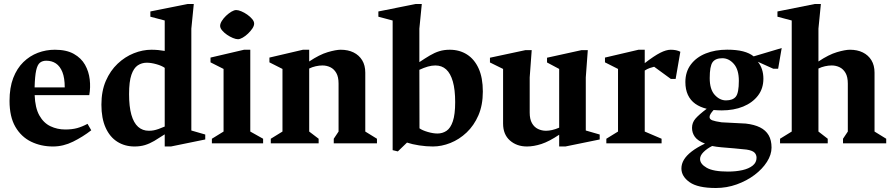

<svg xmlns="http://www.w3.org/2000/svg" viewBox="-20 -713 4443 955"><path d="M243.4 15.6Q183.9 15.6 134.7 -8.3Q85.5 -32.3 56.4 -82.3Q27.4 -132.4 27.4 -211.1Q27.4 -277.2 45.8 -325.1Q64.3 -372.9 96.1 -404Q128 -435.1 168.4 -450.4Q208.9 -465.6 252.9 -465.6Q310.5 -465.6 347.3 -444.9Q384.1 -424.1 402.9 -390.8Q421.7 -357.5 426.3 -317.8Q430.9 -278.1 424 -239.9H152.4Q154.7 -176.4 175.8 -138.8Q196.9 -101.2 230.9 -85.1Q265 -68.9 304.7 -68.9Q338.2 -68.9 363.2 -75.7Q388.1 -82.5 415.4 -97L433.9 -65Q392.2 -32.6 343.6 -8.5Q295 15.6 243.4 15.6ZM152.1 -278.3H302Q302 -325.5 290.3 -354.6Q278.6 -383.6 258.3 -397.3Q238 -411 210.1 -411Q190.9 -411 178.4 -400.9Q166 -390.8 159.8 -362.4Q153.6 -334 152.1 -278.3Z M720.4 -62.6Q733.1 -62.6 744.4 -64.7Q755.8 -66.9 769.1 -71.6Q782.5 -76.4 799.3 -83.6V-375.5Q784.6 -386.1 758.1 -393.6Q731.5 -401.1 710.1 -401.1Q685.1 -401.1 665.1 -387.8Q645.1 -374.4 633.6 -340.9Q622 -307.4 622 -244.9Q622 -182.9 633.4 -142.4Q644.9 -101.9 666.9 -82.2Q689 -62.6 720.4 -62.6ZM649.1 15.6Q600.9 15.6 563.5 -8Q526.1 -31.6 505.3 -78.1Q484.4 -124.6 484.4 -192.3Q484.4 -259.9 506.4 -310.7Q528.5 -361.5 565.1 -396.1Q601.6 -430.6 645.6 -448.1Q689.6 -465.6 732.9 -465.6Q749.8 -465.6 766.7 -464.1Q783.6 -462.5 799.3 -459.7V-611.1L727.9 -629.9V-656L912.9 -693H943.9L931.7 -570.4V-63.9L1000.9 -43.9V-19.3L830.3 15.6H799.3V-44.8Q770.6 -25.9 747.3 -12.1Q723.9 1.6 700.8 8.6Q677.6 15.6 649.1 15.6Z M1033.9 0V-22.9L1092 -58.7V-370.1L1027.1 -402.9V-426.6L1193.9 -465.6H1224.9V-58.7L1288.7 -22.9V0ZM1163.9 -517.9Q1153.5 -517.9 1138.4 -524.1Q1123.4 -530.3 1109 -540.2Q1094.6 -550.1 1084.8 -561.8Q1074.9 -573.5 1074.9 -584.3Q1074.9 -595 1083.1 -608.5Q1091.4 -622 1104.3 -634.4Q1117.3 -646.7 1131 -654.9Q1144.7 -663 1155.1 -663Q1165.1 -663 1180.2 -656.8Q1195.2 -650.6 1209.8 -640.4Q1224.4 -630.1 1234.2 -618.4Q1244.1 -606.8 1244.1 -595.4Q1244.1 -584.6 1235.4 -571.4Q1226.6 -558.3 1213.7 -545.9Q1200.7 -533.5 1187 -525.7Q1173.2 -517.9 1163.9 -517.9Z M1326.9 0V-22.9L1385 -58.7V-370.1L1320.1 -402.9V-426.6L1486.9 -465.6H1517.9V-407.2Q1569.1 -441.5 1610.1 -453.6Q1651.1 -465.6 1674.7 -465.6Q1711.4 -465.6 1738.7 -452.1Q1766.1 -438.5 1781.5 -413.2Q1796.9 -387.9 1796.9 -351.6V-58.7L1855 -22.9V0H1640.1V-22.9L1664 -58.7V-297.1Q1664 -330.3 1652.8 -349.9Q1641.5 -369.6 1623.3 -378.5Q1605 -387.4 1583.9 -387.4Q1567.9 -387.4 1550.4 -383.5Q1532.9 -379.6 1517.9 -372.1V-58.7L1564.9 -22.9V0Z M1933 33.9V-611L1862 -629.9V-656L2047 -693H2078L2065.9 -570.4V-404Q2095.1 -423.5 2118.3 -437.2Q2141.5 -451 2165.1 -458.3Q2188.7 -465.6 2216.9 -465.6Q2265.7 -465.6 2302.8 -442Q2339.9 -418.4 2360.7 -372.4Q2381.6 -326.4 2381.6 -257.7Q2381.6 -190.1 2359.6 -139.3Q2337.5 -88.5 2300.9 -53.9Q2264.4 -19.4 2220.4 -1.9Q2176.4 15.6 2133.1 15.6Q2100.2 15.6 2064.9 10.2Q2029.6 4.7 2004.4 -3.8L1958.9 40.1ZM2066.5 -74.7Q2080.9 -64.5 2107.7 -56.7Q2134.5 -48.9 2155.9 -48.9Q2180.9 -48.9 2200.9 -62.2Q2220.9 -75.6 2232.4 -109.6Q2244 -143.6 2244 -205.1Q2244 -267.1 2232.4 -307.6Q2220.8 -348.1 2199.2 -367.8Q2177.6 -387.4 2145.6 -387.4Q2127.5 -387.4 2108.2 -381.9Q2089 -376.4 2065.9 -365.8Z M2600.9 15.6Q2550.1 15.6 2516.2 -14.4Q2482.3 -44.4 2482.3 -98.4V-370.1L2417 -402.3V-425.9L2593.7 -463.7H2624.7L2614.7 -328.1V-152.6Q2614.7 -120.1 2626.1 -100.2Q2637.4 -80.4 2656.1 -71.5Q2674.7 -62.6 2695.6 -62.6Q2709.6 -62.6 2725.9 -66.2Q2742.2 -69.9 2761.3 -77.9V-370.1L2700.9 -402.3V-425.9L2872.7 -463.7H2903.7L2893.7 -328.1V-63.9L2962.9 -43.9V-19.3L2792.3 15.6H2761.3V-42.8Q2711.6 -9.5 2673.3 3.1Q2634.9 15.6 2600.9 15.6Z M2995.9 0V-22.9L3054 -58.7V-370.1L2989.1 -402.9V-426.6L3155.9 -465.6H3186.9V-399Q3234.2 -435.4 3264.1 -450.5Q3294 -465.6 3316 -465.6Q3345 -465.6 3364 -455.6L3340.6 -320.4H3316.7L3233.7 -381Q3225.6 -379.3 3212.2 -374.7Q3198.9 -370.1 3186.9 -362.1V-58.7L3270.7 -22.9V0Z M3540.6 222.1Q3450.8 222.1 3410 193.2Q3369.3 164.4 3369.3 124.9Q3369.3 102.6 3381.6 81.8Q3394 61 3419.9 40.8Q3445.9 20.6 3486.5 1.2Q3450.9 -12.3 3436.5 -32.1Q3422.1 -51.9 3422.1 -77Q3422.1 -103 3439 -122.7Q3455.9 -142.4 3495.1 -171.9Q3462.4 -179.8 3438.3 -196.8Q3414.3 -213.9 3401.6 -241Q3389 -268.1 3389 -304.9Q3389 -356 3416.3 -392.2Q3443.5 -428.4 3490.4 -447.1Q3537.4 -465.9 3596.9 -465.9Q3643.2 -465.9 3675.7 -457.6Q3708.2 -449.2 3728.7 -432.6L3868.1 -474.1L3850.4 -371H3826.5L3749.4 -405.8Q3762.9 -389.9 3770 -368.2Q3777.1 -346.5 3777.1 -321.6Q3777.1 -272.5 3750 -237.3Q3722.9 -202 3676.3 -182.9Q3629.7 -163.9 3569.9 -163.9Q3559.5 -163.9 3549.2 -164.5Q3539 -165.1 3529.5 -165.8Q3519.8 -155.4 3514.5 -146.6Q3509.3 -137.7 3509.3 -131Q3509.3 -120 3522.7 -114.7Q3536.1 -109.4 3569.4 -104.6L3689 -98.4Q3731.9 -93.6 3760.3 -79.4Q3788.7 -65.2 3803.2 -40.5Q3817.6 -15.7 3817.6 21Q3817.6 56.5 3794.7 92.2Q3771.9 127.9 3733.1 157.1Q3694.4 186.2 3644.5 204.2Q3594.6 222.1 3540.6 222.1ZM3600.6 140.4Q3640.6 140.4 3672.7 133.2Q3704.7 126 3723.9 110.6Q3743 95.2 3743 71.9Q3743 56 3732.4 45.7Q3721.9 35.4 3693.2 31Q3665.1 27.9 3632.6 25Q3600.1 22.1 3568.3 19.6Q3555.6 18.2 3544.3 16.9Q3532.9 15.5 3522.1 13.2Q3495.6 26.7 3478.9 43.7Q3462.1 60.6 3462.1 77.8Q3462.1 102.6 3495.1 121.5Q3528.1 140.4 3600.6 140.4ZM3590.9 -213.7Q3624.9 -213.7 3639.9 -232.2Q3655 -250.7 3655 -311Q3655 -366.6 3630.2 -395Q3605.4 -423.4 3572.7 -423.4Q3538.4 -423.4 3524.2 -403.4Q3510.1 -383.4 3510.1 -324.4Q3510.1 -268.5 3535 -241.1Q3559.9 -213.7 3590.9 -213.7Z M3859.9 0V-22.9L3918 -58.7V-611.1L3847 -629.9V-656L4032 -693H4063L4050.9 -570.4V-407.2Q4102.1 -441.5 4143.1 -453.6Q4184.1 -465.6 4207.7 -465.6Q4244.4 -465.6 4271.7 -452.1Q4299.1 -438.5 4314.5 -413.2Q4329.9 -387.9 4329.9 -351.6V-58.7L4388 -22.9V0H4173.1V-22.9L4197 -58.7V-297.1Q4197 -330.3 4185.8 -349.9Q4174.5 -369.6 4156.3 -378.5Q4138 -387.4 4116.9 -387.4Q4100.9 -387.4 4083.4 -383.5Q4065.9 -379.6 4050.9 -372.1V-58.7L4097.1 -22.9V0Z"/></svg>

Font: Ancizar Serif Light
Style: Regular
Weight: 300
Designer: Cesar Puertas, Viviana Monsalve, Julian Moncada, Julian Prieto, Jose Castro, Felipe Aragon, Mariel Hernandez, Sara Alarc
Version: Version 8.100